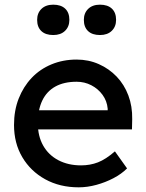

<svg xmlns="http://www.w3.org/2000/svg" viewBox="-20 -792 626 822"><path d="M40 -257Q40 -319 60 -370Q80 -421 115.5 -458.5Q151 -496 200.5 -516.5Q250 -537 308 -537Q359 -537 403 -517.5Q447 -498 479.5 -464Q512 -430 529.5 -383.5Q547 -337 546 -282L545 -238H116L93 -320H456L441 -303V-327Q438 -360 419 -386Q400 -412 371 -427Q342 -442 308 -442Q254 -442 217 -421.5Q180 -401 161 -361.5Q142 -322 142 -264Q142 -209 165 -168.5Q188 -128 230 -106Q272 -84 327 -84Q366 -84 399.5 -97Q433 -110 472 -144L524 -71Q500 -47 465.5 -29Q431 -11 392.5 -0.5Q354 10 317 10Q236 10 173.5 -24.5Q111 -59 75.5 -119Q40 -179 40 -257ZM339 -707Q339 -736 357.5 -754Q376 -772 408 -772Q441 -772 459 -755Q477 -738 477 -707Q477 -678 458.5 -660Q440 -642 408 -642Q375 -642 357 -659Q339 -676 339 -707ZM139 -707Q139 -736 157.5 -754Q176 -772 208 -772Q241 -772 259 -755Q277 -738 277 -707Q277 -678 258.5 -660Q240 -642 208 -642Q175 -642 157 -659Q139 -676 139 -707Z"/></svg>

Font: Mach
Style: Regular
Weight: 400
Version: Version 1.002